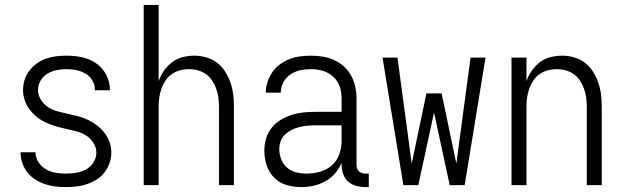

<svg xmlns="http://www.w3.org/2000/svg" viewBox="-20 -755 2540 783"><path d="M249 8Q227 8 205.5 5.5Q184 3 163.5 -4Q143 -11 124.5 -22.5Q106 -34 92.5 -51Q79 -68 71.5 -89Q64 -110 64 -131V-134H125V-133Q125 -112 137 -93.5Q149 -75 167.5 -64.5Q186 -54 207 -50.5Q228 -47 249 -47Q270 -47 291 -50.5Q312 -54 330.5 -64Q349 -74 361 -92.5Q373 -111 373 -132Q373 -154 361 -172.5Q349 -191 331 -202.5Q313 -214 291.5 -219.5Q270 -225 249 -229.5Q228 -234 207.5 -240Q187 -246 167.5 -255Q148 -264 131 -277.5Q114 -291 101 -308Q88 -325 81 -346Q74 -367 74 -388Q74 -409 80.5 -429.5Q87 -450 100 -467Q113 -484 130.5 -496.5Q148 -509 168 -516Q188 -523 209 -525.5Q230 -528 251 -528Q272 -528 293 -525.5Q314 -523 334 -516Q354 -509 371.5 -497Q389 -485 401.5 -468.5Q414 -452 421 -431.5Q428 -411 428 -390V-387H367V-389Q367 -409 356.5 -427Q346 -445 328.5 -455Q311 -465 291 -469Q271 -473 251 -473Q231 -473 211 -469Q191 -465 173.5 -454.5Q156 -444 145.5 -426Q135 -408 135 -388Q135 -367 147 -348Q159 -329 177 -317.5Q195 -306 216 -300.5Q237 -295 258 -290.5Q279 -286 300 -280.5Q321 -275 340.5 -265.5Q360 -256 377 -242.5Q394 -229 407 -212Q420 -195 427 -174.5Q434 -154 434 -132Q434 -110 426.5 -89Q419 -68 405.5 -51Q392 -34 373.5 -22.5Q355 -11 334.5 -4Q314 3 292.5 5.5Q271 8 249 8Z M566 0V-735H627V-424Q635 -447 649 -467Q663 -487 682 -501.5Q701 -516 725 -522Q749 -528 773 -528Q797 -528 821.5 -521Q846 -514 865.5 -499Q885 -484 898.5 -462.5Q912 -441 920 -417.5Q928 -394 931 -369.5Q934 -345 934 -320V0H873V-320Q873 -339 870.5 -357Q868 -375 862 -392.5Q856 -410 845.5 -426Q835 -442 820 -452.5Q805 -463 787 -468Q769 -473 750 -473Q731 -473 713 -468Q695 -463 680 -452.5Q665 -442 654.5 -426Q644 -410 638 -392.5Q632 -375 629.5 -357Q627 -339 627 -320V0Z M1208 8Q1178 8 1148.5 -0.5Q1119 -9 1098 -30.5Q1077 -52 1067.5 -81Q1058 -110 1058 -140Q1058 -165 1065 -189.5Q1072 -214 1087.5 -233.5Q1103 -253 1124.5 -266Q1146 -279 1170 -286.5Q1194 -294 1218.5 -296.5Q1243 -299 1268 -299H1373V-352Q1373 -368 1370 -384.5Q1367 -401 1359.5 -415.5Q1352 -430 1339.5 -441.5Q1327 -453 1312.5 -460Q1298 -467 1281.5 -470Q1265 -473 1248 -473Q1226 -473 1204.5 -468.5Q1183 -464 1164.5 -451.5Q1146 -439 1135.5 -419Q1125 -399 1125 -377H1064Q1064 -399 1071 -420.5Q1078 -442 1090.5 -460.5Q1103 -479 1121.5 -492.5Q1140 -506 1160.5 -514Q1181 -522 1203.5 -525Q1226 -528 1248 -528Q1273 -528 1297 -524Q1321 -520 1343 -510Q1365 -500 1383 -483.5Q1401 -467 1412.5 -445.5Q1424 -424 1429 -400Q1434 -376 1434 -352V-84Q1434 -76 1436 -69Q1438 -62 1443 -57Q1448 -52 1455.5 -49.5Q1463 -47 1470 -47H1484V8H1470Q1451 8 1432.5 3Q1414 -2 1399.5 -15Q1385 -28 1379 -46.5Q1373 -65 1373 -84V-91Q1363 -67 1346 -47.5Q1329 -28 1306.5 -15.5Q1284 -3 1258.5 2.5Q1233 8 1208 8ZM1230 -47Q1257 -47 1284.5 -54.5Q1312 -62 1333 -80.5Q1354 -99 1363.5 -125.5Q1373 -152 1373 -180V-244H1268Q1252 -244 1235 -242.5Q1218 -241 1201.5 -237Q1185 -233 1170 -225.5Q1155 -218 1142.5 -206.5Q1130 -195 1124.5 -179Q1119 -163 1119 -146Q1119 -125 1127 -105Q1135 -85 1151 -71Q1167 -57 1188 -52Q1209 -47 1230 -47Z M1625 0 1540 -520H1601L1659 -88L1719 -374H1781L1841 -88L1899 -520H1960L1875 0H1814L1750 -296L1686 0Z M2066 0V-520H2127V-424Q2135 -447 2149 -467Q2163 -487 2182 -501.5Q2201 -516 2225 -522Q2249 -528 2273 -528Q2297 -528 2321.5 -521Q2346 -514 2365.5 -499Q2385 -484 2398.5 -462.5Q2412 -441 2420 -417.5Q2428 -394 2431 -369.5Q2434 -345 2434 -320V0H2373V-320Q2373 -339 2370.5 -357Q2368 -375 2362 -392.5Q2356 -410 2345.5 -426Q2335 -442 2320 -452.5Q2305 -463 2287 -468Q2269 -473 2250 -473Q2231 -473 2213 -468Q2195 -463 2180 -452.5Q2165 -442 2154.5 -426Q2144 -410 2138 -392.5Q2132 -375 2129.5 -357Q2127 -339 2127 -320V0Z"/></svg>

Font: Iosevka SS18 Light
Style: Regular
Weight: 300
Monospace: yes
Designer: Belleve Invis
Foundry: Belleve Invis
Version: Version 25.1.1; ttfautohint (v1.8.4)